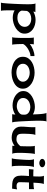

<svg xmlns="http://www.w3.org/2000/svg" viewBox="1498 -2259 997 4033"><g transform="rotate(90 1996.5 -242.5)"><path d="M398.4 -491.2Q451.2 -491.2 502.4 -477.1Q553.7 -462.9 594.7 -434.1Q635.7 -405.3 661.1 -361.3Q686.5 -317.4 686.5 -258.8Q686.5 -200.2 654.3 -154.3Q622.1 -108.4 572.8 -76.7Q523.4 -44.9 465.3 -28.3Q407.2 -11.7 355.5 -11.7Q314.5 -11.7 274.4 -20.5Q234.4 -29.3 198.2 -50.8Q197.3 -20.5 197.3 9.3Q197.3 39.1 197.3 69.3Q197.3 80.1 197.3 105Q197.3 129.9 198.2 157.2Q199.2 184.6 201.2 207.5Q203.1 230.5 207 236.3H35.2Q40 228.5 44.4 190.4Q48.8 152.3 52.7 98.1Q56.6 43.9 59.6 -19Q62.5 -82 64.9 -139.6Q67.4 -197.3 68.4 -243.7Q69.3 -290 69.3 -310.5Q69.3 -321.3 69.3 -348.6Q69.3 -376 67.4 -405.8Q65.4 -435.5 61.5 -460Q57.6 -484.4 50.8 -489.3L236.3 -487.3Q229.5 -480.5 227.1 -467.3Q224.6 -454.1 222.7 -444.3Q262.7 -466.8 307.1 -479Q351.6 -491.2 398.4 -491.2ZM354.5 -109.4Q388.7 -109.4 422.4 -119.1Q456.1 -128.9 483.4 -148.4Q510.7 -168 527.3 -196.8Q543.9 -225.6 543.9 -263.7Q543.9 -298.8 528.8 -324.7Q513.7 -350.6 489.3 -367.7Q464.8 -384.8 434.1 -392.6Q403.3 -400.4 372.1 -400.4Q321.3 -400.4 276.9 -378.9Q232.4 -357.4 210 -310.5Q208 -282.2 206.5 -254.9Q205.1 -227.5 203.1 -199.2Q210.9 -173.8 226.6 -156.2Q242.2 -138.7 262.2 -128.4Q282.2 -118.2 306.2 -113.8Q330.1 -109.4 354.5 -109.4Z M905.3 -371.1Q928.7 -390.6 959.5 -408.2Q990.2 -425.8 1023.9 -439Q1057.6 -452.1 1092.3 -460Q1127 -467.8 1157.2 -467.8V-383.8Q1126 -383.8 1087.9 -370.1Q1049.8 -356.4 1013.2 -335Q976.6 -313.5 947.3 -286.1Q918 -258.8 904.3 -230.5Q904.3 -223.6 904.8 -205.1Q905.3 -186.5 905.8 -162.1Q906.2 -137.7 907.2 -110.8Q908.2 -84 910.2 -60.5Q912.1 -37.1 914.1 -20.5Q916 -3.9 918.9 0H760.7Q764.6 -2 767.6 -21Q770.5 -40 772 -67.4Q773.4 -94.7 774.9 -126.5Q776.4 -158.2 776.9 -187.5Q777.3 -216.8 777.3 -238.3Q777.3 -259.8 777.3 -266.6Q777.3 -275.4 777.3 -303.7Q777.3 -332 776.4 -363.3Q775.4 -394.5 773.4 -421.4Q771.5 -448.2 767.6 -454.1H912.1Q910.2 -448.2 909.2 -437Q908.2 -425.8 907.2 -413.1Q906.2 -400.4 905.8 -388.7Q905.3 -377 905.3 -371.1Z M1507.8 -470.7Q1561.5 -470.7 1621.1 -455.6Q1680.7 -440.4 1729.5 -409.7Q1778.3 -378.9 1810.5 -332Q1842.8 -285.2 1842.8 -221.7Q1842.8 -179.7 1827.1 -146Q1811.5 -112.3 1785.6 -86.4Q1759.8 -60.5 1725.6 -41.5Q1691.4 -22.5 1653.8 -10.3Q1616.2 2 1577.1 7.8Q1538.1 13.7 1503.9 13.7Q1448.2 13.7 1389.6 1Q1331.1 -11.7 1282.7 -40Q1234.4 -68.4 1203.6 -113.8Q1172.9 -159.2 1172.9 -225.6Q1172.9 -291 1204.6 -337.4Q1236.3 -383.8 1285.2 -413.6Q1334 -443.4 1393.1 -457Q1452.1 -470.7 1507.8 -470.7ZM1319.3 -226.6Q1319.3 -188.5 1336.4 -162.1Q1353.5 -135.7 1380.4 -119.1Q1407.2 -102.5 1440.4 -95.2Q1473.6 -87.9 1505.9 -87.9Q1536.1 -87.9 1569.3 -95.7Q1602.5 -103.5 1630.9 -120.1Q1659.2 -136.7 1677.7 -162.6Q1696.3 -188.5 1696.3 -224.6Q1696.3 -260.7 1678.7 -287.6Q1661.1 -314.5 1633.8 -332.5Q1606.4 -350.6 1572.8 -359.4Q1539.1 -368.2 1507.8 -368.2Q1475.6 -368.2 1442.4 -359.9Q1409.2 -351.6 1381.8 -334.5Q1354.5 -317.4 1336.9 -290.5Q1319.3 -263.7 1319.3 -226.6Z M2377.9 0Q2382.8 -12.7 2384.3 -32.7Q2385.7 -52.7 2385.7 -66.4Q2344.7 -36.1 2293.9 -22Q2243.2 -7.8 2192.4 -7.8Q2143.6 -7.8 2090.8 -22Q2038.1 -36.1 1994.1 -64.5Q1950.2 -92.8 1921.4 -135.3Q1892.6 -177.7 1892.6 -234.4Q1892.6 -294.9 1925.3 -340.3Q1958 -385.7 2007.3 -416Q2056.6 -446.3 2115.2 -461.4Q2173.8 -476.6 2225.6 -476.6Q2266.6 -476.6 2307.1 -466.8Q2347.7 -457 2383.8 -434.6Q2382.8 -444.3 2382.3 -468.3Q2381.8 -492.2 2380.4 -522.9Q2378.9 -553.7 2376.5 -586.9Q2374 -620.1 2370.1 -648.9Q2366.2 -677.7 2360.8 -697.3Q2355.5 -716.8 2348.6 -719.7L2534.2 -720.7Q2527.3 -715.8 2523.4 -693.4Q2519.5 -670.9 2518.1 -643.6Q2516.6 -616.2 2516.1 -591.3Q2515.6 -566.4 2515.6 -556.6Q2515.6 -536.1 2516.6 -489.3Q2517.6 -442.4 2520 -383.3Q2522.5 -324.2 2525.4 -260.3Q2528.3 -196.3 2531.7 -141.6Q2535.2 -86.9 2540 -47.9Q2544.9 -8.8 2549.8 0ZM2216.8 -96.7Q2238.3 -96.7 2268.1 -105Q2297.9 -113.3 2324.2 -128.9Q2350.6 -144.5 2369.1 -166Q2387.7 -187.5 2387.7 -213.9Q2387.7 -229.5 2388.7 -246.1Q2389.6 -262.7 2387.7 -277.3Q2383.8 -303.7 2368.2 -323.2Q2352.5 -342.8 2330.6 -355.5Q2308.6 -368.2 2283.2 -374.5Q2257.8 -380.9 2233.4 -380.9Q2200.2 -380.9 2165.5 -372.1Q2130.9 -363.3 2102.5 -344.7Q2074.2 -326.2 2056.2 -297.9Q2038.1 -269.5 2038.1 -230.5Q2038.1 -194.3 2054.7 -168.9Q2071.3 -143.6 2096.7 -127.4Q2122.1 -111.3 2153.8 -104Q2185.5 -96.7 2216.8 -96.7Z M3190.4 -161.1Q3190.4 -151.4 3190.4 -126.5Q3190.4 -101.6 3192.9 -75.2Q3195.3 -48.8 3199.7 -27.3Q3204.1 -5.9 3212.9 -2L3041 -2.9L3044.9 -49.8Q3007.8 -23.4 2963.9 -6.3Q2919.9 10.7 2874 10.7Q2828.1 10.7 2785.6 -0.5Q2743.2 -11.7 2710.9 -35.2Q2678.7 -58.6 2659.2 -95.2Q2639.6 -131.8 2639.6 -183.6Q2639.6 -249 2646 -313.5Q2652.3 -377.9 2652.3 -443.4Q2652.3 -454.1 2651.9 -464.8Q2651.4 -475.6 2649.4 -486.3H2814.5Q2804.7 -469.7 2799.8 -433.6Q2794.9 -397.5 2792.5 -356.4Q2790 -315.4 2789.6 -276.9Q2789.1 -238.3 2789.1 -216.8Q2789.1 -179.7 2794.9 -155.3Q2800.8 -130.9 2814.9 -116.2Q2829.1 -101.6 2853.5 -95.7Q2877.9 -89.8 2915 -89.8Q2935.5 -89.8 2954.6 -97.2Q2973.6 -104.5 2991.2 -116.2Q3008.8 -127.9 3023.4 -142.6Q3038.1 -157.2 3049.8 -171.9Q3051.8 -214.8 3052.7 -256.8Q3053.7 -298.8 3053.7 -341.8Q3053.7 -350.6 3053.7 -370.6Q3053.7 -390.6 3052.7 -412.1Q3051.8 -433.6 3049.3 -451.7Q3046.9 -469.7 3043 -475.6H3214.8Q3210.9 -468.8 3207.5 -446.3Q3204.1 -423.8 3201.2 -393.1Q3198.2 -362.3 3196.3 -326.2Q3194.3 -290 3192.9 -257.3Q3191.4 -224.6 3190.9 -198.7Q3190.4 -172.9 3190.4 -161.1Z M3320.3 -457 3492.2 -456.1Q3487.3 -455.1 3484.9 -447.8Q3482.4 -440.4 3480.5 -436.5Q3473.6 -412.1 3470.2 -377.4Q3466.8 -342.8 3465.3 -305.2Q3463.9 -267.6 3463.4 -232.4Q3462.9 -197.3 3462.9 -170.9Q3462.9 -162.1 3462.9 -135.3Q3462.9 -108.4 3464.4 -78.1Q3465.8 -47.9 3468.8 -22.9Q3471.7 2 3477.5 7.8H3304.7Q3309.6 1 3314.5 -24.4Q3319.3 -49.8 3322.8 -85Q3326.2 -120.1 3329.1 -160.6Q3332 -201.2 3334.5 -237.8Q3336.9 -274.4 3337.9 -303.2Q3338.9 -332 3338.9 -342.8Q3338.9 -348.6 3338.9 -366.2Q3338.9 -383.8 3336.9 -402.8Q3335 -421.9 3331.1 -438Q3327.1 -454.1 3320.3 -457ZM3405.3 -693.4Q3418 -693.4 3433.6 -689.5Q3449.2 -685.5 3462.4 -678.2Q3475.6 -670.9 3484.4 -658.7Q3493.2 -646.5 3493.2 -630.9Q3493.2 -615.2 3484.4 -603.5Q3475.6 -591.8 3462.4 -584.5Q3449.2 -577.1 3433.6 -573.2Q3418 -569.3 3405.3 -569.3Q3391.6 -569.3 3376.5 -573.2Q3361.3 -577.1 3348.1 -584.5Q3335 -591.8 3326.2 -603.5Q3317.4 -615.2 3317.4 -630.9Q3317.4 -646.5 3326.2 -658.7Q3335 -670.9 3348.1 -678.2Q3361.3 -685.5 3376.5 -689.5Q3391.6 -693.4 3405.3 -693.4Z M3806.6 -152.3Q3806.6 -135.7 3813.5 -124Q3820.3 -112.3 3831.5 -105Q3842.8 -97.7 3856.9 -94.7Q3871.1 -91.8 3885.7 -91.8Q3904.3 -91.8 3922.4 -94.7Q3940.4 -97.7 3958 -102.5L3942.4 2Q3885.7 2 3835.9 -1.5Q3786.1 -4.9 3749 -22.5Q3711.9 -40 3690.4 -78.6Q3668.9 -117.2 3668.9 -187.5Q3668.9 -228.5 3671.4 -270Q3673.8 -311.5 3677.7 -352.5L3533.2 -351.6L3540 -447.3Q3575.2 -444.3 3611.3 -443.8Q3647.5 -443.4 3683.6 -443.4Q3685.5 -471.7 3686.5 -498.5Q3687.5 -525.4 3687.5 -553.7Q3687.5 -559.6 3687.5 -577.1Q3687.5 -594.7 3685.5 -613.8Q3683.6 -632.8 3679.7 -648.4Q3675.8 -664.1 3668.9 -667L3848.6 -664.1Q3844.7 -664.1 3842.8 -658.2Q3840.8 -652.3 3838.9 -649.4Q3833 -630.9 3829.6 -604.5Q3826.2 -578.1 3823.7 -549.3Q3821.3 -520.5 3819.8 -493.7Q3818.4 -466.8 3817.4 -446.3Q3850.6 -448.2 3884.8 -449.7Q3918.9 -451.2 3952.1 -459V-353.5L3812.5 -352.5Q3810.5 -302.7 3808.6 -252.4Q3806.6 -202.1 3806.6 -152.3Z"/></g></svg>

Font: Cherry Cream Soda
Style: Regular
Weight: 400
Designer: Font Diner, Inc
Foundry: Font Diner, Inc
Version: Version 1.000